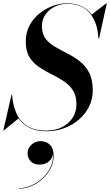

<svg xmlns="http://www.w3.org/2000/svg" viewBox="-41 -780 667 1163"><path d="M126 148Q126 118.8 149 96.9Q172 75 205 75Q238.8 75 261.4 97.1Q284 119.2 284 165Q284 204 265.8 239.6Q247.6 275.1 217.2 302.9Q186.9 330.8 149.6 346.9Q112.2 363 74 363V360Q109.6 360 147 344Q184.4 328 215.6 299.5Q246.9 271 264.9 233.2Q283 195.5 280 152Q277.8 177.5 255.6 197.2Q233.5 217 199 217Q162.2 217 144.1 196Q126 175 126 148ZM-18 10H-21L29 -207H32L32.2 -202.9Q36.8 -145.8 57 -97.1Q77.2 -48.4 121.1 -18.7Q164.9 11 240 11Q292 11 333.2 -9.2Q374.4 -29.4 398.2 -65.4Q422 -101.5 422 -149Q422 -201.2 399.8 -234.4Q377.6 -267.5 342.7 -289.9Q307.8 -312.4 268.5 -331.6Q229.2 -350.9 194.3 -374.8Q159.4 -398.6 137.2 -434.6Q115 -470.5 115 -527Q115 -584.8 139.2 -628.4Q163.4 -672 201.4 -701.2Q239.4 -730.5 282.1 -745.2Q324.9 -760 362 -760Q414.5 -760 452.6 -742.2Q490.8 -724.5 515 -691.8L603 -760H606L559 -547H555Q550.5 -643 503.8 -700Q457 -757 364 -757Q327 -757 292.3 -740.5Q257.6 -724 235.3 -693.5Q213 -663 213 -621Q213 -574.8 235.2 -545.8Q257.5 -516.8 292.6 -496.3Q327.6 -475.9 367 -456.1Q406.4 -436.4 441.4 -409.4Q476.5 -382.4 498.8 -340.2Q521 -298 521 -232Q521 -179.5 498.6 -134.6Q476.2 -89.6 437.4 -56Q398.5 -22.4 348.2 -3.7Q297.9 15 242 15Q178 15 136.8 -6.2Q95.6 -27.4 71.6 -62.9Z"/></svg>

Font: Bodoni* 72 Medium
Style: Italic
Weight: 500
Italic angle: -13°
Version: Version 1.002; ttfautohint (v0.97) -l 8 -r 50 -G 200 -x 14 -